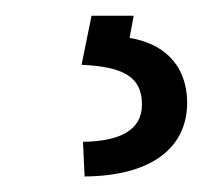

<svg xmlns="http://www.w3.org/2000/svg" viewBox="-20 -23 286 246"><path d="M97.3 -2.8 84.5 60C137.8 62.5 161.9 75.3 161.9 110.8C161.9 144.2 133.2 158 86.3 158.7L88.4 203.1C174.4 202.4 219.5 166.2 219.8 109C219.5 57.2 186.4 32 146 25.6L151.3 -2.8Z"/></svg>

Font: TID UI Light
Style: Regular
Weight: 300
Designer: The TID Project Authors
Foundry: Bakken & Bæck
Version: Version 1.001;hotconv 1.0.109;makeotfexe 2.5.65596